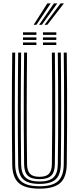

<svg xmlns="http://www.w3.org/2000/svg" viewBox="-20 -1112 468 1139"><path d="M214.5 7.2Q128.8 7.2 91.1 -26.4Q53.5 -60 52.5 -137Q51.5 -217.8 51 -299.9Q50.5 -382 50.5 -465.1Q50.5 -548.2 51 -632Q51.5 -715.8 52.5 -800H70Q69.2 -720.8 68.6 -638.8Q68 -556.8 68 -473.2Q68 -389.8 68.5 -305.5Q69 -221.2 70 -137.2Q71 -67 104.9 -37Q138.8 -7 214.5 -7Q289.8 -7 323.6 -36.9Q357.5 -66.8 358.2 -137.2Q359.5 -219.2 359.9 -301.8Q360.2 -384.2 360.2 -467.2Q360.2 -550.2 359.8 -633.6Q359.2 -717 358.2 -800H376Q377.2 -689.2 377.8 -579Q378.2 -468.8 377.9 -358.5Q377.5 -248.2 376 -137Q374.8 -60 337.2 -26.4Q299.8 7.2 214.5 7.2ZM214.5 -21Q147.5 -21 118 -48.1Q88.5 -75.2 87.8 -137.5Q86.8 -220.5 86.2 -303.1Q85.8 -385.8 85.8 -468.4Q85.8 -551 86.4 -633.9Q87 -716.8 87.8 -800H105.2Q104.5 -720 103.9 -637.8Q103.2 -555.5 103.2 -472.1Q103.2 -388.8 103.8 -305Q104.2 -221.2 105.2 -137.8Q106.2 -82.5 131.6 -58.9Q157 -35.2 214.5 -35.2Q271.5 -35.2 296.9 -58.9Q322.2 -82.5 323 -137.8Q324.2 -219.5 324.6 -302.1Q325 -384.8 325 -467.6Q325 -550.5 324.5 -633.6Q324 -716.8 323 -800H340.8Q341.5 -716.5 342.1 -633.9Q342.8 -551.2 342.8 -468.8Q342.8 -386.2 342.4 -303.6Q342 -221 340.8 -137.5Q339.8 -75.2 310.4 -48.1Q281 -21 214.5 -21ZM214.5 -49.2Q166.5 -49.2 145 -69.8Q123.5 -90.2 123 -138Q121.5 -248.5 121.1 -358.5Q120.8 -468.5 121.2 -578.8Q121.8 -689 123 -800H140.5Q139.8 -720.5 139.1 -638.4Q138.5 -556.2 138.5 -472.8Q138.5 -389.2 139 -305.2Q139.5 -221.2 140.5 -138.2Q141 -98.8 157.9 -81Q174.8 -63.2 214.5 -63.2Q253.8 -63.2 270.5 -81Q287.2 -98.8 287.8 -138.2Q289.2 -248.2 289.6 -358.2Q290 -468.2 289.5 -578.8Q289 -689.2 287.8 -800H305.5Q306.2 -716.5 306.9 -633.8Q307.5 -551 307.5 -468.6Q307.5 -386.2 307.1 -303.8Q306.8 -221.2 305.5 -138Q304.8 -90 283.4 -69.6Q262 -49.2 214.5 -49.2ZM234.8 -905V-920H314V-905ZM116.5 -845V-860H196V-845ZM116.5 -875V-890H196V-875ZM116.5 -905V-920H196V-905ZM234.8 -845V-860H314V-845ZM234.8 -875V-890H314V-875ZM179.8 -965 260.8 -1092H280.8L196.2 -965ZM244.2 -965 339.2 -1092H359.2L260.8 -965ZM212 -965 300 -1092H320L228.5 -965Z"/></svg>

Font: Big Shoulders Inline Text Thin Medium
Style: Regular
Weight: 500
Version: Version 2.002